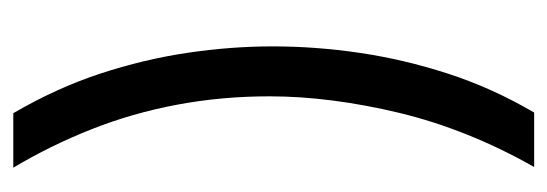

<svg xmlns="http://www.w3.org/2000/svg" viewBox="-294 -434 843 296"><g transform="rotate(90 128.0 -286.5)"><path d="M238 -688Q209 -637 188 -584.5Q167 -532 154.5 -480Q142 -428 135.5 -377.5Q129 -327 129 -280Q129 -206 142 -137Q155 -68 180 -5Q205 58 239 115H155Q116 48 94 -19Q72 -86 62 -153Q52 -220 52 -285Q52 -351 62 -419Q72 -487 94 -555Q116 -623 154 -688Z"/></g></svg>

Font: Bricolage Grotesque 72pt Light
Style: Regular
Weight: 300
Designer: Mathieu Triay
Foundry: Atelier Triay
Version: Version 1.001;gftools[0.9.33.dev8+g029e19f]